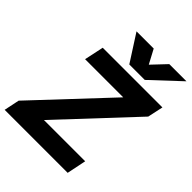

<svg xmlns="http://www.w3.org/2000/svg" viewBox="-272 -1052 1185 1185"><g transform="rotate(45 321.0 -459.0)"><path d="M215 -918H365L414 -826L501 -918H651L463 -742H328ZM3 -101 445 -572H112L139 -699H660L638 -597L198 -127H558L532 0H-18Z"/></g></svg>

Font: Prompt Semibold
Style: Italic
Weight: 600
Italic angle: -12°
Designer: Katatrad Team
Foundry: CadsonDemak
Version: Version 1.000